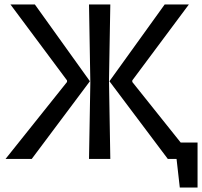

<svg xmlns="http://www.w3.org/2000/svg" viewBox="-20 -716 910 865"><path d="M790 129 767 -74H870V129ZM5 0 291 -358 282 -322V-379L290 -343L27 -696H137L385 -350L123 0ZM381 0 387 -344 381 -696H477L471 -353L477 0ZM853 0H736L473 -350L722 -696H831L568 -343L576 -379V-322L567 -358Z"/></svg>

Font: Ruda Medium
Style: Regular
Weight: 500
Version: Version 2.001